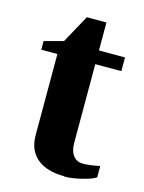

<svg xmlns="http://www.w3.org/2000/svg" viewBox="-93 -622 519 690"><g transform="rotate(15 166.5 -277.0)"><path d="M214 10V9Q148 9 112 -21Q76 -51 76 -107V-409H16V-441L87 -460L144 -564H217V-460H314V-409H217V-116Q217 -85 231 -68Q244 -52 266 -52Q289 -52 329 -60V-18Q315 -8 278 1Q242 10 214 10Z"/></g></svg>

Font: Libra Serif Modern
Style: Bold
Weight: 700
Designer: Stefan Peev, Context Ltd
Foundry: Ascender Corporation
Version: Version 1.000